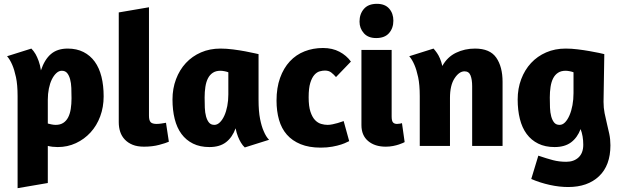

<svg xmlns="http://www.w3.org/2000/svg" viewBox="-20 -763 3239 1004"><path d="M72 221V-260Q72 -320 63.5 -359.5Q55 -399 44 -424Q32 -452 17 -469L144 -509Q156 -497 166 -480Q174 -466 182 -444.5Q190 -423 194 -395Q213 -452 246.5 -480.5Q280 -509 334 -509Q381 -509 416.5 -491Q452 -473 475.5 -440.5Q499 -408 510.5 -362Q522 -316 522 -259Q522 -203 504 -154.5Q486 -106 453.5 -70.5Q421 -35 377 -14.5Q333 6 282 6Q254 6 230 0V194ZM230 -242V-117Q237 -115 249 -112.5Q261 -110 271 -110Q295 -110 311 -120.5Q327 -131 336.5 -149.5Q346 -168 350 -193.5Q354 -219 354 -249Q354 -277 353 -303Q352 -329 346.5 -349Q341 -369 331 -381Q321 -393 303 -393Q288 -393 274.5 -380.5Q261 -368 251 -347.5Q241 -327 235.5 -299.5Q230 -272 230 -242Z M601 -124V-698L759 -725V-158Q759 -134 767.5 -124.5Q776 -115 799 -115Q810 -115 823.5 -117Q837 -119 848 -121L863 -22Q848 -15 812.5 -5.5Q777 4 733 4Q698 4 673.5 -6Q649 -16 632.5 -33.5Q616 -51 608.5 -74Q601 -97 601 -124Z M1332 -241Q1332 -181 1340 -141Q1348 -101 1359 -77Q1371 -48 1387 -32L1260 8Q1249 -2 1240 -17Q1232 -30 1224.5 -48.5Q1217 -67 1212 -92Q1195 -45 1162 -19.5Q1129 6 1075 6Q1026 6 989.5 -12Q953 -30 929 -62.5Q905 -95 893.5 -141Q882 -187 882 -243Q882 -300 900.5 -349Q919 -398 952 -433.5Q985 -469 1031 -489Q1077 -509 1133 -509Q1164 -509 1199 -504.5Q1234 -500 1263 -494.5Q1292 -489 1311.5 -484.5Q1331 -480 1332 -480ZM1174 -269V-385Q1167 -388 1154.5 -390.5Q1142 -393 1133 -393Q1109 -393 1093 -382.5Q1077 -372 1067.5 -353.5Q1058 -335 1054 -309Q1050 -283 1050 -253Q1050 -225 1051 -199.5Q1052 -174 1057.5 -154Q1063 -134 1073 -122Q1083 -110 1101 -110Q1116 -110 1129.5 -123Q1143 -136 1153 -158Q1163 -180 1168.5 -208.5Q1174 -237 1174 -269Z M1737 -360Q1725 -374 1712 -384Q1699 -394 1679 -394Q1667 -394 1652 -390Q1637 -386 1624 -371.5Q1611 -357 1602.5 -329.5Q1594 -302 1594 -254Q1594 -207 1603.5 -178.5Q1613 -150 1627.5 -135Q1642 -120 1659.5 -115Q1677 -110 1693 -110Q1705 -110 1719 -113Q1733 -116 1745.5 -119.5Q1758 -123 1767 -126.5Q1776 -130 1777 -130L1806 -25L1795 -20Q1784 -14 1764.5 -7.5Q1745 -1 1717.5 4Q1690 9 1657 9Q1596 9 1552 -9Q1508 -27 1480 -59Q1452 -91 1439 -136.5Q1426 -182 1426 -237Q1426 -304 1444.5 -355.5Q1463 -407 1495.5 -442Q1528 -477 1572.5 -494.5Q1617 -512 1669 -512Q1718 -512 1755 -492.5Q1792 -473 1815 -441Z M1870 -109V-502H2028V-154Q2028 -131 2035 -123Q2042 -115 2056 -115Q2064 -115 2072 -116.5Q2080 -118 2082 -119L2096 -20Q2095 -19 2087 -15.5Q2079 -12 2066 -7.5Q2053 -3 2035 0.5Q2017 4 1997 4Q1940 4 1905 -25.5Q1870 -55 1870 -109ZM2037 -655Q2037 -616 2014.5 -590Q1992 -564 1947 -564Q1905 -564 1882.5 -589.5Q1860 -615 1860 -650Q1860 -690 1883 -716.5Q1906 -743 1951 -743Q1993 -743 2015 -718Q2037 -693 2037 -655Z M2449 0V-312Q2449 -347 2440.5 -368.5Q2432 -390 2409 -390Q2381 -390 2357 -353.5Q2333 -317 2333 -251V0H2175V-260Q2175 -320 2166.5 -359.5Q2158 -399 2147 -424Q2135 -452 2120 -469L2247 -509Q2256 -499 2265 -486Q2273 -475 2280.5 -457.5Q2288 -440 2293 -418Q2319 -465 2364.5 -487Q2410 -509 2464 -509Q2542 -509 2575 -461.5Q2608 -414 2608 -335V0Z M2795 51Q2839 66 2871.5 74.5Q2904 83 2941 83Q2981 83 3005.5 60Q3030 37 3030 -6Q3030 -52 3016 -88Q2999 -43 2966 -18.5Q2933 6 2880 6Q2831 6 2794.5 -12Q2758 -30 2734 -62.5Q2710 -95 2698.5 -141Q2687 -187 2687 -243Q2687 -300 2705.5 -349Q2724 -398 2757 -433.5Q2790 -469 2836 -489Q2882 -509 2938 -509Q2968 -509 3000.5 -505Q3033 -501 3061.5 -496Q3090 -491 3111.5 -486.5Q3133 -482 3140 -480L3136 -231Q3136 -199 3141.5 -171.5Q3147 -144 3153.5 -117.5Q3160 -91 3166 -63Q3172 -35 3172 -3Q3172 102 3112.5 158.5Q3053 215 2951 215Q2905 215 2855 204Q2805 193 2758 173ZM2979 -276V-385Q2972 -388 2959.5 -390.5Q2947 -393 2938 -393Q2914 -393 2898 -382.5Q2882 -372 2872.5 -353.5Q2863 -335 2859 -309Q2855 -283 2855 -253Q2855 -225 2856 -199.5Q2857 -174 2862.5 -154Q2868 -134 2878 -122Q2888 -110 2906 -110Q2922 -110 2935 -123.5Q2948 -137 2958 -160Q2968 -183 2973.5 -213Q2979 -243 2979 -276Z"/></svg>

Font: Amaranth
Style: Bold
Weight: 700
Designer: Gesine Todt
Foundry: Gesine Todt
Version: Version 1.001